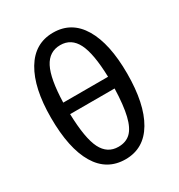

<svg xmlns="http://www.w3.org/2000/svg" viewBox="-179 -870 933 1002"><g transform="rotate(-30 287.0 -369.0)"><path d="M517 -372Q517 -190 457.5 -89Q398 12 287 12Q175 12 116 -87Q57 -186 57 -371Q57 -549 117 -649.5Q177 -750 288 -750Q399 -750 458 -651Q517 -552 517 -372ZM152 -407H422Q418 -549 386 -612Q354 -675 288 -675Q221 -675 188.5 -612Q156 -549 152 -407ZM421 -337H153Q157 -189 189 -126Q221 -63 287 -63Q333 -63 361 -90Q389 -117 403.5 -177Q418 -237 421 -337Z"/></g></svg>

Font: FiraGOUPP
Style: Medium
Weight: 400
Designer: bBox Type
Foundry: bBox Type GmbH
Version: Version 1.001